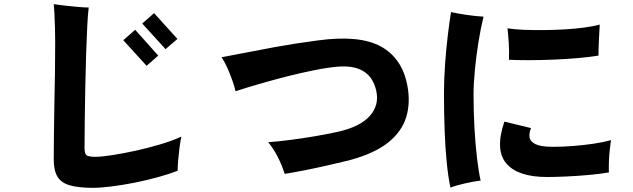

<svg xmlns="http://www.w3.org/2000/svg" viewBox="-20 -851 3040 922"><path d="M426 51Q357 51 315.5 39Q274 27 256 -2.5Q238 -32 238 -85Q238 -140 239 -206.5Q240 -273 241 -343Q243 -424 244 -503.5Q245 -583 245 -649Q245 -681 244 -717Q243 -753 241.5 -783.5Q240 -814 238 -831Q257 -828 288 -824.5Q319 -821 351.5 -818Q384 -815 406 -815Q402 -785 399 -725.5Q396 -666 393.5 -589Q391 -512 389.5 -430Q388 -348 387 -272.5Q386 -197 386 -141Q386 -113 395.5 -105.5Q405 -98 438 -98Q467 -98 519 -106Q571 -114 632.5 -127.5Q694 -141 752 -158.5Q810 -176 851 -195Q846 -173 842 -141.5Q838 -110 835.5 -80Q833 -50 833 -31Q792 -15 737.5 0Q683 15 625 26.5Q567 38 514.5 44.5Q462 51 426 51ZM775 -615 663 -738 720 -788 832 -664ZM684 -535 572 -658 629 -708 740 -584Z M1347 -16Q1334 -58 1313.5 -98Q1293 -138 1268 -168Q1319 -172 1377 -179.5Q1435 -187 1493.5 -197Q1552 -207 1602 -218Q1709 -242 1755.5 -294Q1802 -346 1787 -414Q1759 -543 1604 -531Q1555 -527 1489.5 -514Q1424 -501 1354 -483Q1284 -465 1220.5 -446.5Q1157 -428 1111 -413Q1106 -436 1095.5 -465.5Q1085 -495 1072 -524.5Q1059 -554 1044 -576Q1072 -581 1137.5 -594Q1203 -607 1298 -624.5Q1393 -642 1507 -657Q1706 -684 1808.5 -628Q1911 -572 1936 -441Q1952 -358 1930.5 -288Q1909 -218 1842.5 -165.5Q1776 -113 1656 -81Q1607 -69 1552 -56.5Q1497 -44 1444 -33.5Q1391 -23 1347 -16Z M2143 50Q2132 -2 2125 -73Q2118 -144 2115 -228Q2112 -312 2112 -401Q2112 -472 2117.5 -546.5Q2123 -621 2131 -686.5Q2139 -752 2146 -793Q2177 -786 2221 -779.5Q2265 -773 2302 -771Q2289 -719 2278 -651.5Q2267 -584 2260.5 -516.5Q2254 -449 2254 -396Q2254 -315 2258.5 -234.5Q2263 -154 2271 -88.5Q2279 -23 2288 16Q2256 20 2213.5 29.5Q2171 39 2143 50ZM2607 -1Q2467 -1 2411.5 -66Q2356 -131 2402 -267L2530 -236Q2520 -212 2523 -191.5Q2526 -171 2552 -158.5Q2578 -146 2635 -146Q2683 -146 2733.5 -150Q2784 -154 2831 -161Q2878 -168 2914 -178Q2911 -159 2908 -130.5Q2905 -102 2904 -73Q2903 -44 2904 -23Q2864 -16 2809.5 -11Q2755 -6 2700.5 -3.5Q2646 -1 2607 -1ZM2424 -564Q2426 -603 2423 -646.5Q2420 -690 2417 -715Q2448 -710 2493 -708Q2538 -706 2590 -706.5Q2642 -707 2693 -710Q2744 -713 2788 -719Q2832 -725 2860 -733Q2858 -703 2856 -659.5Q2854 -616 2854 -584Q2812 -577 2754.5 -572Q2697 -567 2635 -564.5Q2573 -562 2517.5 -562Q2462 -562 2424 -564Z"/></svg>

Font: Zen Kaku Gothic Antique Black
Style: Regular
Weight: 900
Designer: Yoshimichi Ohira
Foundry: Positype
Version: Version 1.001